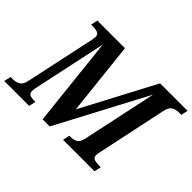

<svg xmlns="http://www.w3.org/2000/svg" viewBox="-166 -988 1263 1263"><g transform="rotate(45 465.0 -357.0)"><path d="M-31 0 -20 -48H-1Q28 -48 50 -60Q72 -72 80 -109L186 -603Q187 -609 188 -617Q189 -625 189 -630Q189 -651 173 -658.5Q157 -666 129 -666H111L121 -714H378L434 -201L705 -714H961L950 -666H928Q900 -666 878.5 -653.5Q857 -641 849 -602L745 -111Q743 -104 742 -96.5Q741 -89 741 -83Q741 -62 756.5 -55Q772 -48 800 -48H819L809 0H516L526 -48H536Q567 -48 586.5 -59.5Q606 -71 614 -109L725 -629L392 0H326L258 -627L148 -112Q145 -96 145 -83Q145 -62 159 -55Q173 -48 198 -48H211L201 0Z"/></g></svg>

Font: Noto Serif SemiCondensed SemiBold
Style: Italic
Weight: 600
Width: 4
Italic angle: -12°
Designer: Monotype Design Team
Foundry: Monotype Imaging Inc.
Version: Version 2.014; ttfautohint (v1.8.4.7-5d5b)